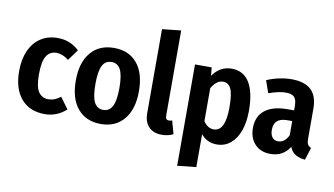

<svg xmlns="http://www.w3.org/2000/svg" viewBox="-91 -967 2431 1397"><g transform="rotate(10 1125.0 -268.5)"><path d="M428 -483 369 -402Q324 -438 278 -438Q229 -438 204 -397Q179 -356 179 -262Q179 -170 204.5 -132.5Q230 -95 277 -95Q301 -95 321.5 -103Q342 -111 367 -129L428 -46Q359 16 270 16Q159 16 96 -56.5Q33 -129 33 -261Q33 -347 61.5 -411.5Q90 -476 143.5 -511Q197 -546 268 -546Q316 -546 355 -530.5Q394 -515 428 -483Z M917 -265Q917 -134 855 -59Q793 16 684 16Q575 16 513 -57.5Q451 -131 451 -265Q451 -397 513 -471.5Q575 -546 685 -546Q794 -546 855.5 -473.5Q917 -401 917 -265ZM596 -265Q596 -170 617.5 -129Q639 -88 684 -88Q729 -88 751 -130Q773 -172 773 -265Q773 -359 751.5 -400.5Q730 -442 685 -442Q639 -442 617.5 -400.5Q596 -359 596 -265Z M1004 -120V-741L1143 -756V-126Q1143 -95 1168 -95Q1182 -95 1192 -100L1219 -3Q1183 16 1134 16Q1073 16 1038.5 -20Q1004 -56 1004 -120Z M1730 -266Q1730 -182 1707.5 -118.5Q1685 -55 1642 -19.5Q1599 16 1541 16Q1469 16 1424 -39V204L1285 219V-530H1408L1414 -469Q1468 -546 1554 -546Q1642 -546 1686 -473.5Q1730 -401 1730 -266ZM1586 -265Q1586 -364 1567 -403Q1548 -442 1509 -442Q1460 -442 1424 -379V-136Q1455 -88 1500 -88Q1586 -88 1586 -265Z M2222 -78 2193 14Q2148 9 2120.5 -8Q2093 -25 2079 -61Q2031 16 1937 16Q1865 16 1822.5 -29Q1780 -74 1780 -148Q1780 -234 1838 -280Q1896 -326 2006 -326H2053V-356Q2053 -405 2034.5 -424Q2016 -443 1972 -443Q1921 -443 1846 -416L1814 -507Q1858 -526 1905.5 -536Q1953 -546 1995 -546Q2094 -546 2141.5 -500.5Q2189 -455 2189 -364V-140Q2189 -112 2196.5 -99Q2204 -86 2222 -78ZM2053 -142V-247H2019Q1967 -247 1942.5 -225Q1918 -203 1918 -159Q1918 -123 1933.5 -103.5Q1949 -84 1976 -84Q2001 -84 2020.5 -99Q2040 -114 2053 -142Z"/></g></svg>

Font: Fira Sans Condensed SemiBold
Style: Regular
Weight: 600
Width: 3
Designer: bBox Type GmbH & Carrois Corporate GbR & Edenspiekermann AG
Foundry: bBox Type GmbH & Carrois Corporate GbR & Edenspiekermann AG
Version: Version 4.301